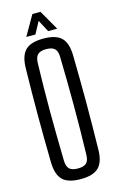

<svg xmlns="http://www.w3.org/2000/svg" viewBox="-143 -1012 656 1075"><g transform="rotate(-15 185.0 -474.5)"><path d="M185.2 7.2Q112.6 7.2 80.8 -24.2Q49 -55.6 47.7 -127.8Q46.3 -197.9 45.6 -265.4Q44.9 -332.9 44.9 -399.9Q44.9 -466.9 45.6 -534.4Q46.3 -601.9 47.7 -672Q49 -744.5 80.8 -775.9Q112.6 -807.2 185.2 -807.2Q257.9 -807.2 289.7 -775.9Q321.4 -744.5 322.5 -672Q323.7 -601.7 324.5 -534Q325.3 -466.3 325.3 -399.6Q325.3 -332.8 324.5 -265.3Q323.7 -197.9 322.5 -127.8Q321.4 -55.6 289.7 -24.2Q257.9 7.2 185.2 7.2ZM185.2 -54.4Q219.5 -54.4 234.5 -68.6Q249.5 -82.9 250 -116.5Q252.1 -188.6 252.9 -259.9Q253.7 -331.2 253.7 -402.1Q253.7 -472.9 252.7 -543.3Q251.7 -613.6 250 -683.3Q249.5 -717.2 234.4 -731.6Q219.3 -746 185.2 -746Q151.5 -746 136.4 -731.6Q121.2 -717.2 120.2 -683.3Q118.2 -613.6 117.2 -543.3Q116.1 -472.9 116.3 -402.1Q116.5 -331.2 117.6 -259.9Q118.6 -188.6 120.2 -116.5Q121.2 -82.9 136.4 -68.6Q151.5 -54.4 185.2 -54.4ZM96 -840.6 162.1 -955.8H209.1L275.2 -840.6H222.5L186 -909.7L148.7 -840.6Z"/></g></svg>

Font: Big Shoulders Thin
Style: Regular
Weight: 100
Designer: Patric King
Foundry: XO Type Co
Version: Version 2.002